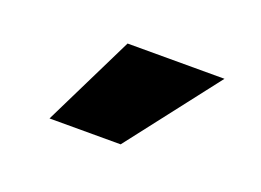

<svg xmlns="http://www.w3.org/2000/svg" viewBox="-44 -854 476 350"><g transform="rotate(20 194.0 -678.5)"><path d="M69 -590 156 -767H344L207 -590Z"/></g></svg>

Font: Murecho
Style: Bold
Weight: 700
Designer: Neil Summerour
Foundry: Positype
Version: Version 1.010; ttfautohint (v1.8.3)